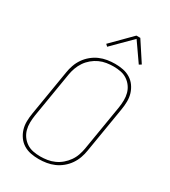

<svg xmlns="http://www.w3.org/2000/svg" viewBox="-229 -1073 1059 1194"><g transform="rotate(30 300.0 -476.5)"><path d="M246 8Q216 8 188 2.5Q160 -3 136.5 -17.5Q113 -32 97 -54.5Q81 -77 73 -103.5Q65 -130 65.5 -159.5Q66 -189 71 -218L125 -544Q129 -571 138.5 -598Q148 -625 164.5 -649Q181 -673 204 -692Q227 -711 253.5 -722.5Q280 -734 308 -738.5Q336 -743 363 -743Q393 -743 421 -737.5Q449 -732 472.5 -717.5Q496 -703 512 -680.5Q528 -658 536 -631.5Q544 -605 543.5 -575.5Q543 -546 538 -517L484 -191Q480 -164 470.5 -137Q461 -110 444.5 -86Q428 -62 405 -43Q382 -24 355.5 -12.5Q329 -1 301 3.5Q273 8 246 8ZM247 -11Q271 -11 296.5 -15Q322 -19 346.5 -30Q371 -41 391.5 -58.5Q412 -76 427.5 -98Q443 -120 451.5 -145Q460 -170 464 -194L518 -520Q522 -546 522.5 -572.5Q523 -599 516.5 -623Q510 -647 495.5 -667Q481 -687 460.5 -700.5Q440 -714 415 -719Q390 -724 363 -724Q339 -724 313 -720Q287 -716 263 -705Q239 -694 218 -676.5Q197 -659 182 -637Q167 -615 158 -590Q149 -565 145 -541L91 -215Q87 -189 86.5 -162.5Q86 -136 92.5 -112Q99 -88 113.5 -68Q128 -48 148.5 -34.5Q169 -21 194.5 -16Q220 -11 247 -11ZM266 -810 252 -823 389 -961H417L508 -822L492 -812L400 -944Z"/></g></svg>

Font: Iosevka Thin Extended
Style: Italic
Weight: 100
Width: 7
Italic angle: -9°
Monospace: yes
Designer: Belleve Invis
Foundry: Belleve Invis
Version: Version 32.5.0; ttfautohint (v1.8.4)